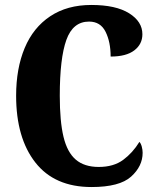

<svg xmlns="http://www.w3.org/2000/svg" viewBox="-20 -744 631 774"><path d="M45 -358Q45 -468 79.5 -550.5Q114 -633 182.5 -678.5Q251 -724 348 -724Q447 -724 500.5 -690.5Q554 -657 554 -606Q554 -566 521.5 -541Q489 -516 426 -516Q426 -575 405.5 -616Q385 -657 339 -657Q274 -657 247.5 -583Q221 -509 221 -358Q221 -255 236 -192.5Q251 -130 285.5 -100.5Q320 -71 378 -71Q438 -71 476.5 -99.5Q515 -128 542 -172Q548 -166 551.5 -153Q555 -140 555 -128Q555 -74 508.5 -32Q462 10 349 10Q200 10 122.5 -89Q45 -188 45 -358Z"/></svg>

Font: Noto Serif CondBlack
Style: Regular
Weight: 900
Width: 3
Designer: Monotype Design Team
Foundry: Monotype Imaging Inc.
Version: Version 1.001